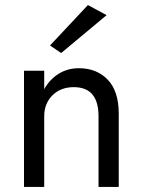

<svg xmlns="http://www.w3.org/2000/svg" viewBox="-20 -740 565 760"><path d="M402 -680 222 -530 178 -560 328 -720ZM370 -280Q370 -395 272 -395Q220 -395 187.5 -362.5Q155 -330 155 -280V0H75V-460H155V-387Q176 -425 211.5 -447.5Q247 -470 292 -470Q363 -470 406.5 -424.5Q450 -379 450 -290V0H370Z"/></svg>

Font: Jost*
Style: Regular
Weight: 400
Version: Version 3.7